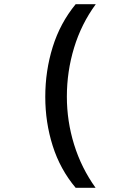

<svg xmlns="http://www.w3.org/2000/svg" viewBox="-20 -734 640 916"><path d="M341 162Q267 74 231.5 -38Q196 -150 196 -272Q196 -396 231.5 -510Q267 -624 341 -714H437Q368 -620 333.5 -506.5Q299 -393 299 -273Q299 -156 333.5 -44.5Q368 67 436 162Z"/></svg>

Font: Noto Sans Mono Medium
Style: Regular
Weight: 500
Designer: Monotype Design Team
Foundry: Monotype Imaging Inc.
Version: Version 2.014